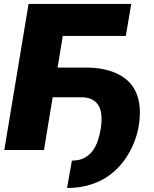

<svg xmlns="http://www.w3.org/2000/svg" viewBox="-20 -747 769 956"><path d="M122.2 -727.3H633.5L606.5 -568.2H292.6L266.7 -410.5H409.1Q498.9 -410.5 563.6 -380Q596.2 -364.7 620.2 -341.1Q644.2 -317.5 658.2 -285.2Q672.2 -252.8 675.6 -211.5Q679 -170.1 670.5 -119.3Q668 -102.3 662.8 -83.1Q657.7 -63.9 650 -43.7Q642.4 -23.4 631.7 -2.5Q621.1 18.5 607.6 38.7Q587.4 69.2 559.5 96.6Q531.6 123.9 495.4 144.5Q459.2 165.1 414.1 177Q369 188.9 313.9 188.9L338.1 52.6Q374.6 52.6 399.7 39.4Q424.7 26.3 441.1 4.4Q457.4 -17.4 466.8 -45.8Q476.2 -74.2 481.5 -105.1Q494.3 -186.4 468.8 -224.6Q443.2 -262.8 384.9 -262.8H242.2L198.9 0H1.4Z"/></svg>

Font: Inter P Black
Style: Italic
Weight: 900
Italic angle: -9.40001°
Designer: Rasmus Andersson
Foundry: rsms
Version: Version 3.018;git-588b23468